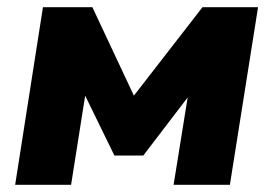

<svg xmlns="http://www.w3.org/2000/svg" viewBox="-20 -512 756 532"><path d="M22 0 99 -492H236L351 -247L541 -492H695L617 0H461L500 -242L377 -81H297L216 -247L177 0Z"/></svg>

Font: Nunito Sans Black
Style: Italic
Weight: 900
Italic angle: -9°
Designer: Vernon Adams
Foundry: Vernon Adams
Version: Version 3.006; ttfautohint (v1.8.3)